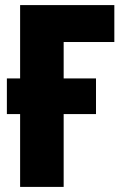

<svg xmlns="http://www.w3.org/2000/svg" viewBox="-20 -734 482 754"><path d="M429 -569H230V-426H357V-286H230V0H59V-286H7V-426H59V-714H429Z"/></svg>

Font: Noto Sans UI CondBlack
Style: Regular
Weight: 900
Width: 3
Designer: Monotype Design Team
Foundry: Monotype Imaging Inc.
Version: Version 1.001